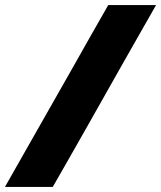

<svg xmlns="http://www.w3.org/2000/svg" viewBox="-64 -733 632 753"><path d="M-44.5 0Q-13 -55.5 16.5 -107.5Q46 -159.5 85 -228L226.5 -477Q266 -547.5 296.8 -601.5Q327.5 -655.5 360.5 -713H548Q515.5 -655.5 484.5 -601.5Q453.5 -547 412 -474L273 -228Q234 -159.5 204.5 -107.5Q174.5 -55.5 143 0Z"/></svg>

Font: Heraclito ExtraBold
Style: Italic
Weight: 800
Italic angle: -12°
Designer: Kostas Bartsokas (font) & Cristiano Sobral (main changes)
Foundry: Kostas Bartsokas (font) & Cristiano Sobral (main changes)
Version: Version 1.00;July 8, 2020;FontCreator 13.0.0.2655 64-bit